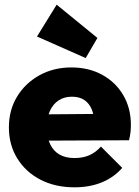

<svg xmlns="http://www.w3.org/2000/svg" viewBox="-20 -789 594 820"><path d="M298 11Q216 11 153 -21.5Q90 -54 54 -112Q18 -170 18 -245Q18 -319 53 -376.5Q88 -434 148.5 -467.5Q209 -501 285 -501Q359 -501 416.5 -469.5Q474 -438 506.5 -382.5Q539 -327 539 -256Q539 -241 537.5 -225.5Q536 -210 531 -190L100 -188V-300L462 -303L384 -254Q383 -295 372 -321.5Q361 -348 340 -362Q319 -376 287 -376Q254 -376 230 -360Q206 -344 193 -315Q180 -286 180 -245Q180 -203 194 -173.5Q208 -144 234 -129Q260 -114 298 -114Q334 -114 361.5 -126Q389 -138 411 -163L502 -72Q466 -31 414.5 -10Q363 11 298 11ZM346 -541 138 -633 222 -769 396 -627Z"/></svg>

Font: Outfit ExtraBold
Style: Regular
Weight: 800
Designer: Rodrigo Fuenzalida
Foundry: fragTYPE
Version: Version 1.100;gftools[0.9.27]